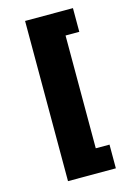

<svg xmlns="http://www.w3.org/2000/svg" viewBox="-112 -640 570 837"><g transform="rotate(-15 173.0 -221.5)"><path d="M88 140V-583H304V-476H242V33H304V140Z"/></g></svg>

Font: Rokkitt SemiBold ExtraBold
Style: Regular
Weight: 800
Version: Version 3.103